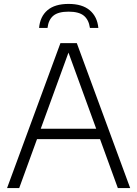

<svg xmlns="http://www.w3.org/2000/svg" viewBox="-20 -960 700 980"><path d="M581.5 0 490.5 -250H169L78 0H16L288.5 -740H372L644.5 0ZM188 -303H471L329.5 -691.5ZM330 -940Q400 -940 438.2 -907.5Q476.5 -875 482 -817.5H439Q433 -859.5 407.8 -880Q382.5 -900.5 330 -900.5Q277.5 -900.5 252.5 -880Q227.5 -859.5 222.5 -817.5H179.5Q184.5 -875.5 222.2 -907.8Q260 -940 330 -940Z"/></svg>

Font: Encode Sans Light
Style: Regular
Weight: 300
Designer: Multiple Designers
Foundry: Impallari Type
Version: Version 2.000